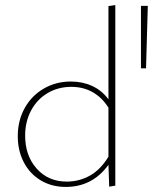

<svg xmlns="http://www.w3.org/2000/svg" viewBox="-20 -733 602 756"><path d="M407 -709 434 -713V-2L410 2L407 -84Q344 3 239 3Q183 3 140 -23Q97 -49 73.5 -94.5Q50 -140 50 -197Q50 -258 77 -307Q104 -356 152 -384Q200 -412 259 -412Q305 -412 343 -394.5Q381 -377 407 -342ZM562 -710 555 -464H535V-710ZM407 -116V-309Q382 -349 345 -370Q308 -391 261 -391Q209 -391 167.5 -366.5Q126 -342 102.5 -298Q79 -254 79 -199Q79 -120 124.5 -69Q170 -18 243 -18Q292 -18 334 -41.5Q376 -65 407 -116Z"/></svg>

Font: Ysabeau Infant Extralight
Style: Regular
Weight: 200
Designer: Christian Thalmann (Catharsis Fonts)
Version: Version 0.003